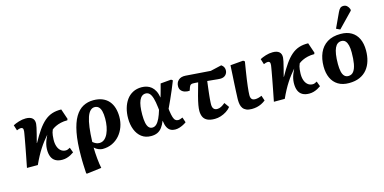

<svg xmlns="http://www.w3.org/2000/svg" viewBox="-91 -1341 4194 2097"><g transform="rotate(-15 2005.5 -292.5)"><path d="M459 14Q413.5 14 383 -3.5Q352.5 -21 338 -56Q323.5 -91 325 -143Q326 -168 331 -191Q336 -214 345.5 -239Q355 -264 369.5 -293Q344 -263.5 320.3 -232.7Q296.5 -202 274 -167.2Q251.5 -132.5 229.5 -91.5Q207.5 -50.5 184.5 0H61.5Q77 -77.5 88.7 -138.7Q100.5 -200 109 -245.5Q117.5 -291 123 -322.2Q128.5 -353.5 131.5 -371.5Q134.5 -389.5 135 -395Q137 -419.5 130.2 -428.5Q123.5 -437.5 109 -437.5Q100 -437.5 88.2 -434.5Q76.5 -431.5 62.5 -425L43 -487Q68.5 -501 108.3 -513.5Q148 -526 187.5 -526Q236.5 -526 261.3 -504.3Q286 -482.5 283 -439.5Q282.5 -427 276.3 -398Q270 -369 259.5 -327.8Q249 -286.5 235.5 -235L238 -234.5Q281 -312.5 319.5 -367.5Q358 -422.5 397.8 -456.8Q437.5 -491 483.8 -506.3Q530 -521.5 588.5 -520L628 -403.5L622 -388.5Q582 -389 547.5 -381Q513 -373 486.8 -360.2Q460.5 -347.5 443 -333Q435.5 -316.5 431.5 -301.2Q427.5 -286 425.5 -268.2Q423.5 -250.5 422.5 -226.5Q420.5 -183.5 431.5 -149Q442.5 -114.5 465.8 -94.8Q489 -75 523 -75Q533.5 -75 545.3 -79.5Q557 -84 570.5 -92L592 -34Q575.5 -22 554.8 -11Q534 0 510 7Q486 14 459 14Z M680 230 671 225Q669.5 194.5 668.2 170Q667 145.5 666 123.2Q665 101 664.7 78.5Q664.5 56 664.5 29Q664.5 -129 685.3 -235.8Q706 -342.5 744 -406.5Q782 -470.5 834.8 -498.8Q887.5 -527 951.5 -527Q1011.5 -527 1055 -508.5Q1098.5 -490 1126.5 -456.5Q1154.5 -423 1167.8 -377.5Q1181 -332 1181 -279Q1181 -219.5 1161.8 -166.3Q1142.5 -113 1107.3 -72.5Q1072 -32 1023.3 -9Q974.5 14 914.5 14Q894 14 868 3.3Q842 -7.5 823.5 -26H822.5Q822.5 2 824.5 34.3Q826.5 66.5 829.5 99Q832.5 131.5 836.8 160Q841 188.5 845.5 209.5ZM898.5 -58Q930.5 -58 954.5 -78.3Q978.5 -98.5 994.5 -133Q1010.5 -167.5 1018.5 -210.5Q1026.5 -253.5 1026.5 -299.5Q1026.5 -350.5 1017.8 -384Q1009 -417.5 991 -434Q973 -450.5 946 -450.5Q918.5 -450.5 896.8 -429Q875 -407.5 860 -363.5Q845 -319.5 836 -251.2Q827 -183 824 -89.5Q842.5 -73.5 860.5 -65.8Q878.5 -58 898.5 -58Z M1463 15Q1400 15 1356.7 -18Q1313.5 -51 1291 -108Q1268.5 -165 1268.5 -236.5Q1268.5 -297 1283.2 -349.5Q1298 -402 1326.7 -442.3Q1355.5 -482.5 1398.5 -505Q1441.5 -527.5 1497.5 -527.5Q1528.5 -527.5 1556.3 -518.8Q1584 -510 1606.8 -491.3Q1629.5 -472.5 1645.5 -441.8Q1661.5 -411 1669 -366.5H1670Q1676.5 -387.5 1683 -410.8Q1689.5 -434 1696.5 -460Q1703.5 -486 1710.5 -513.5L1831.5 -524L1848.5 -511.5Q1829 -461.5 1807.5 -411Q1786 -360.5 1764.8 -313.3Q1743.5 -266 1723 -223.5L1725.5 -199Q1732 -152.5 1740.5 -126Q1749 -99.5 1762 -88.5Q1775 -77.5 1793.5 -77.5Q1804 -77.5 1817.3 -81.8Q1830.5 -86 1844.5 -92L1864 -33.5Q1848 -21.5 1826.8 -10.8Q1805.5 0 1782.3 7Q1759 14 1735 14Q1707 14 1684.3 2Q1661.5 -10 1647 -38Q1632.5 -66 1626.5 -114H1625.5Q1608.5 -70.5 1586.5 -41.5Q1564.5 -12.5 1534.5 1.3Q1504.5 15 1463 15ZM1500 -71Q1526 -71 1546.8 -90.8Q1567.5 -110.5 1585.3 -148.3Q1603 -186 1619 -239.5L1616 -266.5Q1608.5 -332.5 1596.8 -372.5Q1585 -412.5 1567.3 -431.2Q1549.5 -450 1523.5 -450Q1499.5 -450 1481.5 -436.2Q1463.5 -422.5 1451.5 -395.2Q1439.5 -368 1433.8 -328Q1428 -288 1428 -235Q1428 -180.5 1435.5 -144Q1443 -107.5 1459 -89.3Q1475 -71 1500 -71Z M2184 14Q2129.5 14 2098 -2.3Q2066.5 -18.5 2053.7 -47.8Q2041 -77 2041 -114Q2041 -140 2047.7 -179Q2054.5 -218 2069.7 -276.5Q2085 -335 2109.5 -419Q2092 -421 2076 -421.7Q2060 -422.5 2048.5 -422.5Q2035.5 -422.5 2025.5 -416Q2015.5 -409.5 2008.5 -389L1996.5 -354.5Q1968 -352 1942.5 -360Q1917 -368 1901.5 -386.5Q1886 -405 1886 -433.5Q1886 -475.5 1914.5 -502Q1943 -528.5 1995.5 -525L2275.5 -504.5L2401 -533.5Q2422 -519 2429 -502.5Q2436 -486 2436 -470.5Q2436 -438 2414.3 -416.2Q2392.5 -394.5 2354 -394.5Q2344.5 -394.5 2325.3 -396.2Q2306 -398 2277.5 -401Q2249 -404 2209 -407.5Q2207 -390.5 2204.8 -373.5Q2202.5 -356.5 2200.5 -339.7Q2198.5 -323 2196.5 -306.5Q2194.5 -290 2192.8 -274.2Q2191 -258.5 2189.5 -244Q2188 -229.5 2186.8 -215.8Q2185.5 -202 2184.8 -190Q2184 -178 2183.5 -168Q2183 -158 2183 -149.5Q2183 -116 2197 -100Q2211 -84 2237 -84Q2260 -84 2281.5 -95.3Q2303 -106.5 2327.5 -127L2366.5 -72Q2346.5 -46.5 2316 -27Q2285.5 -7.5 2251.3 3.2Q2217 14 2184 14Z M2602 14Q2564 14 2540 3.2Q2516 -7.5 2502.7 -26Q2489.5 -44.5 2484.5 -68.8Q2479.5 -93 2479.5 -119.5Q2479.5 -124.5 2479.5 -131.5Q2479.5 -138.5 2480 -147.5Q2480.5 -156.5 2481 -167.8Q2481.5 -179 2482 -192.3Q2482.5 -205.5 2483.2 -221.5Q2484 -237.5 2485 -256Q2486 -274.5 2487 -295.5Q2488 -316.5 2489.5 -340.3Q2491 -364 2492.5 -390.5Q2494 -417 2495.5 -446.5Q2497 -476 2499 -508L2645 -520.5L2662 -508Q2652.5 -452 2644.8 -402.5Q2637 -353 2631 -311.5Q2625 -270 2621.3 -236.3Q2617.5 -202.5 2615.5 -178Q2613.5 -153.5 2613.5 -138Q2613.5 -119 2618.8 -106Q2624 -93 2635.5 -86.5Q2647 -80 2665 -80Q2683 -80 2702.5 -85.3Q2722 -90.5 2739.5 -98.5L2759 -40Q2736 -22 2711.3 -10Q2686.5 2 2659.3 8Q2632 14 2602 14Z M3251 14Q3205.5 14 3175 -3.5Q3144.5 -21 3130 -56Q3115.5 -91 3117 -143Q3118 -168 3123 -191Q3128 -214 3137.5 -239Q3147 -264 3161.5 -293Q3136 -263.5 3112.3 -232.7Q3088.5 -202 3066 -167.2Q3043.5 -132.5 3021.5 -91.5Q2999.5 -50.5 2976.5 0H2853.5Q2869 -77.5 2880.7 -138.7Q2892.5 -200 2901 -245.5Q2909.5 -291 2915 -322.2Q2920.5 -353.5 2923.5 -371.5Q2926.5 -389.5 2927 -395Q2929 -419.5 2922.2 -428.5Q2915.5 -437.5 2901 -437.5Q2892 -437.5 2880.2 -434.5Q2868.5 -431.5 2854.5 -425L2835 -487Q2860.5 -501 2900.3 -513.5Q2940 -526 2979.5 -526Q3028.5 -526 3053.3 -504.3Q3078 -482.5 3075 -439.5Q3074.5 -427 3068.3 -398Q3062 -369 3051.5 -327.8Q3041 -286.5 3027.5 -235L3030 -234.5Q3073 -312.5 3111.5 -367.5Q3150 -422.5 3189.8 -456.8Q3229.5 -491 3275.8 -506.3Q3322 -521.5 3380.5 -520L3420 -403.5L3414 -388.5Q3374 -389 3339.5 -381Q3305 -373 3278.8 -360.2Q3252.5 -347.5 3235 -333Q3227.5 -316.5 3223.5 -301.2Q3219.5 -286 3217.5 -268.2Q3215.5 -250.5 3214.5 -226.5Q3212.5 -183.5 3223.5 -149Q3234.5 -114.5 3257.8 -94.8Q3281 -75 3315 -75Q3325.5 -75 3337.3 -79.5Q3349 -84 3362.5 -92L3384 -34Q3367.5 -22 3346.8 -11Q3326 0 3302 7Q3278 14 3251 14Z M3701 15.5Q3628 15.5 3578.3 -15Q3528.5 -45.5 3503 -101Q3477.5 -156.5 3477.5 -231Q3477.5 -317.5 3506.7 -384.5Q3536 -451.5 3596 -489.5Q3656 -527.5 3748 -527.5Q3820 -527.5 3869.8 -498Q3919.5 -468.5 3945.3 -413.8Q3971 -359 3971 -282Q3971 -219 3955 -164.8Q3939 -110.5 3906 -70Q3873 -29.5 3822 -7Q3771 15.5 3701 15.5ZM3713 -61Q3751 -61 3773 -90.3Q3795 -119.5 3804.5 -173.5Q3814 -227.5 3814 -301Q3814 -348 3806 -381Q3798 -414 3781.3 -432Q3764.5 -450 3736.5 -450Q3713 -450 3694.3 -437.2Q3675.5 -424.5 3662.5 -396.7Q3649.5 -369 3642.5 -324.3Q3635.5 -279.5 3635.5 -216Q3635.5 -166.5 3643.3 -131.8Q3651 -97 3668.5 -79Q3686 -61 3713 -61ZM3758.5 -574.5 3715.5 -595 3793.5 -762.5Q3806.5 -790.5 3820.3 -802.8Q3834 -815 3857 -815Q3881 -815 3897 -800.5Q3913 -786 3923 -760.5V-744.5Z"/></g></svg>

Font: Literata
Style: Italic
Weight: 400
Italic angle: -2°
Designer: Latin by Veronika Burian and Jose Scaglione. Greek by Irene Vlachou. Cyrillic by Vera Evstafieva
Foundry: TypeTogether
Version: Version 3.103;gftools[0.9.29]